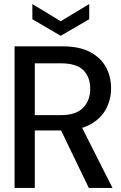

<svg xmlns="http://www.w3.org/2000/svg" viewBox="-20 -929 599 949"><path d="M52 0V-700H289Q372 -700 425 -672Q478 -644 503.5 -597.5Q529 -551 529 -492Q529 -436 503 -388.5Q477 -341 423.5 -312.5Q370 -284 286 -284H152V0ZM419 0 269 -311H379L536 0ZM152 -360H282Q356 -360 391 -396.5Q426 -433 426 -490Q426 -548 392 -582Q358 -616 281 -616H152ZM280 -752 140 -834V-909L280 -824L421 -909V-834Z"/></svg>

Font: DM Sans 36pt Medium
Style: Regular
Weight: 500
Designer: Colophon Foundry, Jonny Pinhorn
Foundry: Colophon Foundry
Version: Version 4.004;gftools[0.9.30]